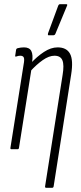

<svg xmlns="http://www.w3.org/2000/svg" viewBox="-20 -715 386 920"><path d="M202 185Q195 185 196 178L280 -356Q288 -404 279 -426Q270 -448 241 -448Q215 -448 185 -427Q155 -406 124 -372L127 -411Q157 -444 190.5 -466Q224 -488 256 -488Q299 -488 315.5 -457.5Q332 -427 321 -358L237 178Q236 185 229 185ZM34 0Q29 0 30 -7L93 -405Q98 -431 94 -439.5Q90 -448 77 -448Q73 -448 67.5 -447Q62 -446 57 -444Q51 -443 53 -449L57 -476Q58 -480 59.5 -481.5Q61 -483 64 -484Q71 -486 79.5 -487Q88 -488 95 -488Q121 -488 130 -470.5Q139 -453 134 -418L131 -398V-386L71 -7Q70 0 65 0ZM213 -546Q210 -546 209.5 -548Q209 -550 210 -555L259 -688Q261 -692 263 -693.5Q265 -695 269 -695H297Q301 -695 302 -693Q303 -691 301 -687L245 -552Q242 -546 235 -546Z"/></svg>

Font: Sofia Sans Extra Condensed Light
Style: Italic
Weight: 300
Italic angle: -9°
Version: Version 4.100